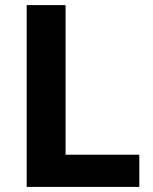

<svg xmlns="http://www.w3.org/2000/svg" viewBox="-20 -734 599 754"><path d="M84.8 0V-714H237.6V-126.4H527.1V0Z"/></svg>

Font: Noto Sans Khmer UI
Style: Regular
Weight: 400
Designer: Danh Hong and the Monotype Design Team
Foundry: Monotype Imaging Inc.
Version: Version 2.002